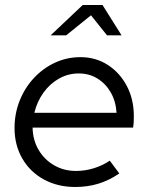

<svg xmlns="http://www.w3.org/2000/svg" viewBox="-20 -737 592 766"><path d="M280 9Q210 9 155 -21Q100 -51 69 -104.5Q38 -158 38 -226Q38 -284 58.5 -335.5Q79 -387 115.5 -426Q152 -465 199.5 -487Q247 -509 301 -509Q362 -509 410 -478Q458 -447 486 -394Q514 -341 514 -273Q514 -263 513.5 -251.5Q513 -240 511 -228H110Q111 -178 134 -139Q157 -100 196 -77.5Q235 -55 283 -55Q320 -55 355 -66Q390 -77 418 -96L456 -45Q415 -17 372 -4Q329 9 280 9ZM117 -287H445Q442 -333 422 -368Q402 -403 369 -423.5Q336 -444 294 -444Q252 -444 215.5 -423.5Q179 -403 153.5 -367.5Q128 -332 117 -287ZM182 -596 310 -717H389L465 -596H407L343 -676L244 -596Z"/></svg>

Font: Red Hat Display VF
Style: Italic
Weight: 300
Italic angle: -12°
Designer: Pentagram, MCKL
Foundry: Pentagram, MCKL
Version: Version 1.023